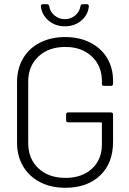

<svg xmlns="http://www.w3.org/2000/svg" viewBox="-20 -884 614 912"><path d="M61 -206V-494Q61 -558 89.5 -606.5Q118 -655 170 -681.5Q222 -708 290 -708Q357 -708 409 -681.5Q461 -655 489 -608Q517 -561 517 -500V-486Q517 -476 507 -476H474Q464 -476 464 -486V-499Q464 -571 416 -616Q368 -661 290 -661Q211 -661 162.5 -615.5Q114 -570 114 -496V-204Q114 -130 162.5 -84.5Q211 -39 291 -39Q369 -39 416.5 -82.5Q464 -126 464 -198V-299Q464 -303 460 -303H304Q294 -303 294 -313V-340Q294 -350 304 -350H507Q517 -350 517 -340V-210Q517 -109 455.5 -50.5Q394 8 290 8Q222 8 170 -19Q118 -46 89.5 -94.5Q61 -143 61 -206ZM174 -854Q174 -864 184 -864H203Q213 -864 214 -854Q218 -828 239 -810.5Q260 -793 288 -793Q316 -793 337 -810.5Q358 -828 362 -854Q363 -864 373 -864H392Q402 -864 402 -854Q398 -813 366 -786Q334 -759 288 -759Q243 -759 211 -786Q179 -813 174 -854Z"/></svg>

Font: Barlow Light
Style: Regular
Weight: 300
Designer: Jeremy Tribby
Foundry: Tribby Type
Version: Version 1.422